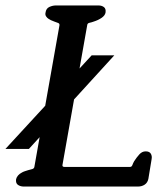

<svg xmlns="http://www.w3.org/2000/svg" viewBox="-47 -684 599 704"><path d="M459 0H40Q28 0 19 -6Q10 -12 12 -27Q14 -35 19.5 -41Q25 -47 31 -50Q37 -54 43.5 -56Q50 -58 56 -60Q64 -62 71 -64Q78 -66 79 -72L171 -591Q172 -598 165.5 -600Q159 -602 152 -605Q138 -610 131 -615Q126 -618 122 -624Q118 -630 120 -638Q122 -653 134 -658.5Q146 -664 158 -664H314Q326 -664 334 -658Q342 -652 340 -638Q338 -627 325.5 -618.5Q313 -610 297 -605Q289 -602 281.5 -600.5Q274 -599 273 -593L182 -79Q181 -72 189 -72H430Q436 -72 438.5 -79Q441 -86 445 -93Q454 -107 464 -118Q474 -129 487 -129Q501 -129 506 -120.5Q511 -112 509 -101L497 -28Q494 -14 483.5 -7Q473 0 459 0ZM59 -138H-27L289 -481H372Z"/></svg>

Font: Jura
Style: Bold Italic
Weight: 700
Designer: Ed Merritt
Foundry: Ten by Twenty
Version: Version 1.007